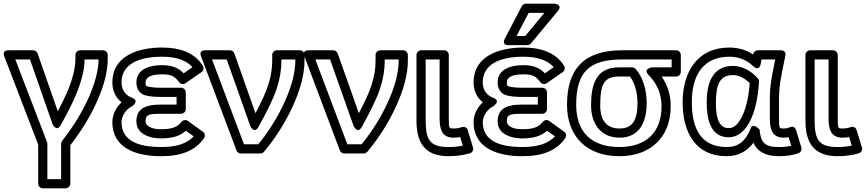

<svg xmlns="http://www.w3.org/2000/svg" viewBox="-29 -811 4717 1046"><path d="M134.3 -487 257.4 -134.7C257.4 -134.7 279.5 -87.6 303 -131.1C345.2 -209.2 393.5 -295 419.2 -395.8C427 -426.2 431.3 -458 431.9 -487H508C507.4 -431 490.7 -363.5 456.6 -285C421.9 -205.2 372.9 -124.7 309.3 -43.4C305.9 -39 304 -33 304 -28V165H229V-28C229 -31 228.3 -34.5 227.3 -37L54.4 -487ZM175.6 -520.3C172.6 -528.8 163.1 -537 152 -537H18C-21.9 -537 -5.3 -503 -5.3 -503L179 -23.4V190C179 200.7 188.9 215 204 215H329C339.7 215 354 205.1 354 190V-19.4C416.1 -99.8 466.9 -183.3 502.4 -265C539 -349.1 558 -423.8 558 -490V-512C558 -522.7 548.1 -537 533 -537H407C396.3 -537 382 -527.1 382 -512V-495C382 -466.5 378.3 -437.6 370.8 -408.2C352 -334.7 320.2 -269.2 285.9 -204.8Z M847 -57C904.6 -57 949.2 -67.5 983.4 -98.8L1026.2 -68C990.4 -29.6 935.4 -10 849 -10C717.4 -10 633 -47.6 633 -146C633 -182.7 663.9 -221.3 690.3 -231.8C690.3 -231.8 735 -261.8 689.6 -278.5C658.2 -290 633 -317.6 633 -362C633 -459.7 723.9 -502 854 -502C935 -502 988 -480.8 1019.7 -444.9L971.6 -411.6C944 -440.9 908.1 -456 855 -456C795.7 -456 714 -440.3 714 -361C714 -331.1 728 -303.3 757.5 -293.3C780 -285.7 809.7 -283 849 -283H933V-241H844C779.5 -241 714 -228.5 714 -150C714 -76.9 792.8 -57 847 -57ZM847 -107C793.9 -107 764 -125.9 764 -150C764 -184.9 777.1 -191 844 -191H958C968.7 -191 983 -200.9 983 -216V-308C983 -318.7 973.1 -333 958 -333H849C812.3 -333 786.3 -336.3 773.5 -340.7C767.7 -342.7 764 -344.3 764 -361C764 -390.7 793.2 -406 855 -406C907.4 -406 924.6 -393.2 946.9 -363.1C954.6 -352.7 970.1 -349.8 981.2 -357.5L1069.2 -418.5C1079 -425.2 1083.5 -440.4 1076.3 -452.1C1034.3 -520.6 956.5 -552 854 -552C720.4 -552 583 -504.9 583 -362C583 -315.2 602.6 -278.3 633.3 -253.5C605.9 -228.2 583 -189.5 583 -146C583 -2.9 714.6 40 849 40C956.6 40 1035.9 10.4 1082.7 -59C1090 -69.8 1087.6 -85.4 1076.6 -93.3L994.6 -152.3C984.5 -159.6 968.7 -158.1 960.3 -147.4C937.7 -118.6 908.5 -107 847 -107Z M1206.3 -487 1334.4 -124.7C1334.4 -124.7 1355.8 -77.6 1379.8 -120.8C1429.6 -210.3 1462.7 -279.6 1479.3 -330.8C1495.7 -381.3 1504 -430.8 1504 -479V-487H1580V-482C1580 -418.2 1561.3 -343 1522.2 -256.8C1484.8 -174.2 1435.8 -95.7 1378.2 -25H1300.3L1126.1 -487ZM1247.6 -520.3C1244.6 -528.8 1235.1 -537 1224 -537H1090C1050.3 -537 1066.6 -503.2 1066.6 -503.2L1259.6 8.8C1263.2 18.2 1272.6 25 1283 25H1390C1397.1 25 1404.5 21.7 1409.2 16C1473.9 -61.7 1526.8 -145.8 1567.8 -236.2C1608.7 -326.7 1630 -408.5 1630 -482V-512C1630 -522.7 1620.1 -537 1605 -537H1479C1468.3 -537 1454 -527.1 1454 -512V-479C1454 -436.6 1446.7 -392.4 1431.7 -346.2C1419.8 -309.4 1397.4 -259.6 1362.9 -194.3Z M1769.3 -487 1897.4 -124.7C1897.4 -124.7 1918.8 -77.6 1942.8 -120.8C1992.6 -210.3 2025.7 -279.6 2042.3 -330.8C2058.7 -381.3 2067 -430.8 2067 -479V-487H2143V-482C2143 -418.2 2124.3 -343 2085.2 -256.8C2047.8 -174.2 1998.8 -95.7 1941.2 -25H1863.3L1689.1 -487ZM1810.6 -520.3C1807.6 -528.8 1798.1 -537 1787 -537H1653C1613.3 -537 1629.6 -503.2 1629.6 -503.2L1822.6 8.8C1826.2 18.2 1835.6 25 1846 25H1953C1960.1 25 1967.5 21.7 1972.2 16C2036.9 -61.7 2089.8 -145.8 2130.8 -236.2C2171.7 -326.7 2193 -408.5 2193 -482V-512C2193 -522.7 2183.1 -537 2168 -537H2042C2031.3 -537 2017 -527.1 2017 -512V-479C2017 -436.6 2009.7 -392.4 1994.7 -346.2C1982.8 -309.4 1960.4 -259.6 1925.9 -194.3Z M2366 -165C2366 -116.4 2374 -61 2441 -61C2453.8 -61 2468.5 -62.5 2478.2 -64.3L2492.4 -17.8C2468 -12.6 2442.2 -10 2415 -10C2317.3 -10 2290 -44.7 2290 -152V-487H2366ZM2416 -165V-512C2416 -522.7 2406.1 -537 2391 -537H2265C2254.3 -537 2240 -527.1 2240 -512V-152C2240 -28.5 2290.1 40 2415 40C2455.8 40 2494.6 34.7 2531.1 24C2544.6 20 2551.9 5.6 2547.9 -7.3L2518.9 -102.3C2513.9 -118.7 2497.7 -122.9 2485.9 -118.3C2474.1 -113.7 2459.3 -111 2441 -111C2416.9 -111 2416 -112.4 2416 -165Z M2815 -57C2872.6 -57 2917.2 -67.5 2951.4 -98.8L2994.2 -68C2958.4 -29.6 2903.4 -10 2817 -10C2685.4 -10 2601 -47.6 2601 -146C2601 -182.7 2631.9 -221.3 2658.3 -231.8C2658.3 -231.8 2703.1 -261.8 2657.6 -278.5C2626.2 -290 2601 -317.6 2601 -362C2601 -459.7 2691.9 -502 2822 -502C2903 -502 2956 -480.8 2987.7 -444.9L2939.6 -411.6C2912 -440.9 2876.1 -456 2823 -456C2763.7 -456 2682 -440.3 2682 -361C2682 -331.1 2696 -303.3 2725.5 -293.3C2748 -285.7 2777.7 -283 2817 -283H2901V-241H2812C2747.5 -241 2682 -228.5 2682 -150C2682 -76.9 2760.8 -57 2815 -57ZM2815 -107C2761.9 -107 2732 -125.9 2732 -150C2732 -184.9 2745.1 -191 2812 -191H2926C2936.7 -191 2951 -200.9 2951 -216V-308C2951 -318.7 2941.1 -333 2926 -333H2817C2780.3 -333 2754.3 -336.3 2741.5 -340.7C2735.7 -342.7 2732 -344.3 2732 -361C2732 -390.7 2761.2 -406 2823 -406C2875.4 -406 2892.6 -393.2 2914.9 -363.1C2922.6 -352.7 2938.1 -349.8 2949.2 -357.5L3037.2 -418.5C3047 -425.2 3051.5 -440.4 3044.3 -452.1C3002.3 -520.6 2924.5 -552 2822 -552C2688.4 -552 2551 -504.9 2551 -362C2551 -315.2 2570.6 -278.3 2601.3 -253.5C2573.9 -228.2 2551 -189.5 2551 -146C2551 -2.9 2682.6 40 2817 40C2924.6 40 3003.9 10.4 3050.7 -59C3058 -69.8 3055.6 -85.4 3044.6 -93.3L2962.6 -152.3C2952.5 -159.6 2936.7 -158.1 2928.3 -147.4C2905.7 -118.6 2876.5 -107 2815 -107ZM2832.3 -615H2785.3L2851.1 -741H2936.8ZM2844 -565C2851.1 -565 2858.5 -568.3 2863.2 -574L3009.2 -750C3041 -788.3 2990 -791 2990 -791H2836C2827.5 -791 2818.2 -785.9 2813.8 -777.6L2721.8 -601.6C2700.7 -561 2744 -565 2744 -565Z M3110 -240C3110 -418.2 3180.4 -487 3359 -487H3630V-444H3523C3523 -444 3470.5 -437 3505.1 -401.6C3552.3 -353.1 3575 -297.7 3575 -232C3575 -89.3 3490.5 -10 3345 -10C3194.3 -10 3110 -90.9 3110 -240ZM3060 -240C3060 -65 3170.5 40 3345 40C3513.9 40 3625 -62.5 3625 -232C3625 -291.6 3609.4 -344.6 3575.8 -394H3655C3665.7 -394 3680 -403.9 3680 -419V-512C3680 -522.7 3670.1 -537 3655 -537H3359C3158.4 -537 3060 -441.1 3060 -240ZM3494 -249C3494 -324 3473.3 -390.3 3433.8 -435.5C3429 -440.9 3421.6 -444 3415 -444H3343C3217.3 -444 3191 -349 3191 -237C3191 -140.3 3240.7 -61 3347 -61C3456.2 -61 3494 -149.4 3494 -249ZM3444 -249C3444 -157.5 3417.3 -111 3347 -111C3273.6 -111 3241 -156.4 3241 -237C3241 -347 3258.1 -394 3343 -394H3403.1C3428 -360.5 3444 -309.9 3444 -249Z M4165 -165C4165 -114.6 4174.1 -61 4240 -61C4249.4 -61 4259.5 -62 4267.5 -63.5L4281.7 -16.9C4260.9 -12.2 4239.5 -10 4214 -10C4135.9 -10 4116 -34 4108.9 -105.5C4108.9 -105.5 4073.3 -145.2 4060.6 -111.9C4033.3 -40.2 3991.5 -10 3930 -10C3795.5 -10 3740 -101.8 3740 -255C3740 -406.9 3806.9 -502 3944 -502C3995.5 -502 4037.6 -485.3 4073.8 -450.9C4073.8 -450.9 4106.7 -417 4115.6 -464.4L4119.8 -487H4194.2C4183 -432.5 4175.6 -393.4 4171.8 -367.1C4167.3 -336.4 4165 -307.8 4165 -281ZM4074 -514.4C4036.2 -539.1 3992 -552 3944 -552C3772.9 -552 3690 -422.3 3690 -255C3690 -90.1 3759.1 40 3930 40C3990.2 40 4040.4 15 4075.3 -33.2C4097.8 16.6 4145.4 40 4214 40C4254.2 40 4290 34.8 4321.4 23.5C4333 19.4 4340.9 5.7 4336.9 -7.3L4307.9 -102.3C4301.2 -124.4 4282.2 -121.8 4273.3 -117.6C4264.5 -113.4 4253.7 -111 4240 -111C4216.1 -111 4215 -111.4 4215 -165V-281C4215 -304.9 4217.1 -331.2 4221.2 -359.9C4225.4 -388.4 4234.8 -437.8 4249.5 -506.8C4255.4 -534.8 4231.5 -537 4225 -537H4099C4087.1 -537 4076.5 -527.9 4074 -514.4ZM3821 -252C3821 -167 3839.7 -63 3941 -63C3991.4 -63 4030.1 -98 4057.3 -151.7C4084.9 -206.2 4100.5 -277.4 4106 -365.5C4106.4 -372.1 4103.4 -379.3 4099.9 -383.3C4071.2 -416.6 4022.9 -452 3964 -452C3850.3 -452 3821 -354.6 3821 -252ZM3871 -252C3871 -352.2 3893.5 -402 3964 -402C3998.3 -402 4031.4 -382.4 4055.3 -358C4049.7 -281 4034.6 -217.6 4012.7 -174.3C3989.3 -128 3965.2 -113 3941 -113C3890.1 -113 3871 -162.5 3871 -252Z M4485 -165C4485 -116.4 4493 -61 4560 -61C4572.8 -61 4587.5 -62.5 4597.2 -64.3L4611.4 -17.8C4587 -12.6 4561.2 -10 4534 -10C4436.3 -10 4409 -44.7 4409 -152V-487H4485ZM4535 -165V-512C4535 -522.7 4525.1 -537 4510 -537H4384C4373.3 -537 4359 -527.1 4359 -512V-152C4359 -28.5 4409.1 40 4534 40C4574.8 40 4613.6 34.7 4650.1 24C4663.6 20 4670.9 5.6 4666.9 -7.3L4637.9 -102.3C4632.9 -118.7 4616.7 -122.9 4604.9 -118.3C4593.1 -113.7 4578.3 -111 4560 -111C4535.9 -111 4535 -112.4 4535 -165Z"/></svg>

Font: Fog Sans
Style: Outline
Weight: 700
Foundry: Intel Corporation
Version: Version 1.00